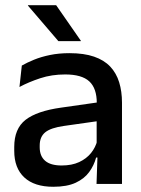

<svg xmlns="http://www.w3.org/2000/svg" viewBox="-20 -704 541 735"><path d="M349.5 0 353.5 -116 350 -131V-285L350.5 -309.5Q350.5 -366 321.8 -392.5Q293 -419 229.5 -419Q178 -419 134 -404.5Q90 -390 54.5 -371L63.5 -453Q83.5 -464.5 110.5 -475.5Q137.5 -486.5 171.5 -493.5Q205.5 -500.5 246 -500.5Q301.5 -500.5 340 -487.2Q378.5 -474 402 -449Q425.5 -424 436.2 -389Q447 -354 447 -311V0ZM184 11Q111.5 11 73 -24.8Q34.5 -60.5 34.5 -126.5V-141.5Q34.5 -211.5 77.8 -245.2Q121 -279 214 -292L361 -313L366.5 -242L225.5 -222Q175 -215 153.5 -197.8Q132 -180.5 132 -147V-140Q132 -106.5 152.8 -88.5Q173.5 -70.5 216 -70.5Q255 -70.5 283 -83.5Q311 -96.5 328.5 -118.2Q346 -140 352.5 -166.5L366 -101H348Q340 -71 321.5 -45.5Q303 -20 269.8 -4.5Q236.5 11 184 11ZM195 -684 289.5 -548V-546.5H203.5L87 -682.5V-684Z"/></svg>

Font: Anek Latin Medium Medium
Style: Regular
Weight: 500
Version: Version 1.003